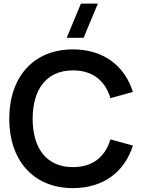

<svg xmlns="http://www.w3.org/2000/svg" viewBox="-20 -1002 778 1038"><path d="M374.5 15C540 15 654 -74 698.5 -215L577 -248.5C549 -155 482 -98.5 374.5 -98.5C229.5 -98.5 156.5 -202.5 156.5 -360C157 -517.5 229.5 -621.5 374.5 -621.5C482 -621.5 549 -565 577 -471.5L698.5 -505C654 -646 540 -735 374.5 -735C159 -735 30 -583.5 30 -360C30 -136.5 159 15 374.5 15ZM340.5 -797.5H432L509 -982.5H417.5Z"/></svg>

Font: Manrope
Style: Bold
Weight: 700
Designer: Mikhail Sharanda
Foundry: Mikhail Sharanda
Version: Version 4.505;FEAKit 1.0